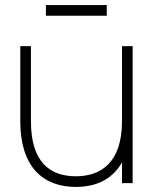

<svg xmlns="http://www.w3.org/2000/svg" viewBox="-20 -722 613 757"><path d="M401 -660V-702H161V-660ZM102 -540H60V-244C60 -65.5 148 15 279 15C389 15 437.5 -41 461 -81.5V0H503V-540H461V-244C461 -82 379 -27 279 -27C177.5 -27 102 -82 102 -244Z"/></svg>

Font: Vela Sans ExtLt
Style: Regular
Weight: 200
Designer: Principal design: Mikhail Sharanda - project Manrope.
Design modification: Ravid Balaliev
Foundry: Mikhail Sharanda
Version: Version 1.001